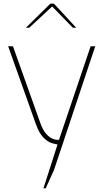

<svg xmlns="http://www.w3.org/2000/svg" viewBox="-20 -781 559 1038"><path d="M215 237 291 0Q281 -1 259.5 -7.5Q238 -14 215 -37Q192 -60 174 -110L24 -531H50L198 -116Q212 -77 229 -58Q246 -39 262 -32Q278 -25 288.5 -25Q299 -25 299 -25L470 -531H495L272 138L227 237ZM120 -631 252 -761H272L392 -631H374L262 -746L138 -631Z"/></svg>

Font: Exo Thin Thin
Style: Regular
Weight: 250
Version: Version 2.000